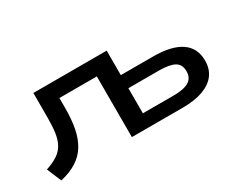

<svg xmlns="http://www.w3.org/2000/svg" viewBox="-75 -789 1342 1093"><g transform="rotate(-30 596.0 -242.5)"><path d="M77 13 37 -82Q84 -98 113.5 -117.5Q143 -137 159.5 -166.5Q176 -196 182 -238Q188 -280 188 -337V-498H670V-337H881Q1003 -337 1065 -294.5Q1127 -252 1127 -169Q1127 -115 1099 -77.5Q1071 -40 1016.5 -20Q962 0 882 0H548V-399H302V-333Q302 -257 290.5 -199.5Q279 -142 253 -99.5Q227 -57 184 -29.5Q141 -2 77 13ZM670 -86H871Q939 -86 972 -105.5Q1005 -125 1005 -170Q1005 -215 972 -233Q939 -251 871 -251H670Z"/></g></svg>

Font: Nunito Sans 7pt Expanded SemiBold
Style: Regular
Weight: 600
Width: 7
Designer: Vernon Adams
Foundry: Vernon Adams
Version: Version 3.101;gftools[0.9.27]